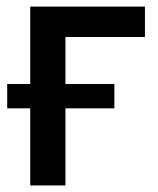

<svg xmlns="http://www.w3.org/2000/svg" viewBox="-20 -566 481 586"><path d="M422.4 -545.9V-453.1H179.7V0H72.3V-545.9ZM2 -235.4V-309.6H329.1V-235.4Z"/></svg>

Font: Inter Medium
Style: Regular
Weight: 500
Designer: Rasmus Andersson
Foundry: rsms
Version: Version 4.001;git-9221beed3